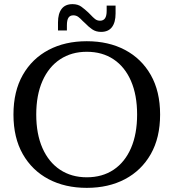

<svg xmlns="http://www.w3.org/2000/svg" viewBox="-20 -894 837 927"><path d="M399 13Q294 13 214.5 -29Q135 -71 90 -150Q45 -229 45 -341Q45 -453 90 -532Q135 -611 214.5 -653Q294 -695 399 -695Q504 -695 583.5 -653Q663 -611 708 -532Q753 -453 753 -341Q753 -229 708 -150Q663 -71 583.5 -29Q504 13 399 13ZM399 -38Q474 -38 528.5 -74.5Q583 -111 612.5 -179Q642 -247 642 -341Q642 -435 612.5 -503Q583 -571 528.5 -607.5Q474 -644 399 -644Q325 -644 270 -607.5Q215 -571 185 -503Q155 -435 155 -341Q155 -247 185 -179Q215 -111 270 -74.5Q325 -38 399 -38ZM468 -740Q443 -740 425 -752.5Q407 -765 392 -781L379 -793L406 -834L418 -822Q428 -811 438.5 -802.5Q449 -794 463 -794Q479 -794 487 -805.5Q495 -817 495 -842V-867H538V-829Q538 -786 520.5 -763Q503 -740 468 -740ZM260 -786Q260 -828 277.5 -851Q295 -874 330 -874Q356 -874 373 -861.5Q390 -849 406 -834L418 -822L392 -781L379 -793Q369 -804 358.5 -812Q348 -820 334 -820Q318 -820 310.5 -808.5Q303 -797 303 -772V-747H260Z"/></svg>

Font: Montagu Slab
Style: Bold
Weight: 700
Designer: Florian Karsten
Foundry: Florian Karsten
Version: Version 1.000